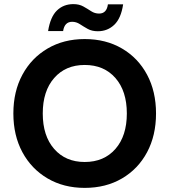

<svg xmlns="http://www.w3.org/2000/svg" viewBox="-20 -902 825 934"><path d="M392 12Q290 12 211.5 -34Q133 -80 89 -161.5Q45 -243 45 -350Q45 -457 89 -538.5Q133 -620 211.5 -666Q290 -712 392 -712Q495 -712 573.5 -666Q652 -620 695.5 -538.5Q739 -457 739 -350Q739 -243 695.5 -161.5Q652 -80 573.5 -34Q495 12 392 12ZM392 -114Q486 -114 541.5 -177.5Q597 -241 597 -350Q597 -459 541.5 -522.5Q486 -586 392 -586Q299 -586 243.5 -522.5Q188 -459 188 -350Q188 -241 243.5 -177.5Q299 -114 392 -114ZM456 -750Q427 -750 406.5 -761.5Q386 -773 368.5 -784.5Q351 -796 331 -796Q294 -796 287 -751H214Q225 -820 257 -851Q289 -882 337 -882Q365 -882 385.5 -870.5Q406 -859 423.5 -847.5Q441 -836 462 -836Q499 -836 505 -881H579Q569 -813 536 -781.5Q503 -750 456 -750Z"/></svg>

Font: DM Sans ExtraBold
Style: Regular
Weight: 800
Designer: Colophon Foundry, Jonny Pinhorn
Foundry: Colophon Foundry
Version: Version 4.004; ttfautohint (v1.8.4.7-5d5b)